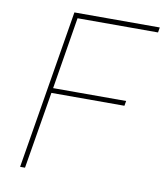

<svg xmlns="http://www.w3.org/2000/svg" viewBox="-82 -796 749 865"><g transform="rotate(10 292.5 -364.0)"><path d="M68.4 0 188.5 -727.5H579.1L575.2 -704.1H207L153.3 -375H487.3L483.4 -352.5H149.4L90.8 0Z"/></g></svg>

Font: Inter Tight Thin
Style: Italic
Weight: 250
Italic angle: -9.39999°
Designer: Rasmus Andersson
Foundry: rsms
Version: Version 3.004